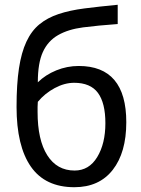

<svg xmlns="http://www.w3.org/2000/svg" viewBox="-20 -763 584 798"><path d="M504.9 -254.9Q504.9 -128.9 448.5 -56.9Q392.1 15.1 289.1 15.1Q168 15.1 108.4 -70.3Q48.8 -155.8 48.8 -318.8Q48.8 -413.1 58.8 -479Q68.8 -544.9 89.8 -589.8Q110.8 -634.8 143.8 -661.9Q176.8 -689 223.4 -704.6Q270 -720.2 331.1 -728Q392.1 -735.8 469.2 -743.2V-663.1Q387.2 -657.2 325.2 -649.2Q263.2 -641.1 221.2 -616.9Q179.2 -592.8 158.2 -546.9Q137.2 -501 137.2 -420.9Q168.9 -452.1 213.9 -470.5Q258.8 -488.8 307.1 -488.8Q504.9 -488.8 504.9 -254.9ZM418 -251Q418 -335 387 -377Q356 -418.9 288.1 -418.9Q248.5 -418.9 207.5 -397Q166.5 -375 137.2 -339.8L136.2 -318.8V-297.9Q136.2 -181.2 176.5 -117.7Q216.8 -54.2 290 -54.2Q350.1 -54.2 384 -110.1Q418 -166 418 -251Z"/></svg>

Font: ClearSansRegular
Style: Regular
Weight: 400
Foundry: Intel Corporation
Version: Version 1.00